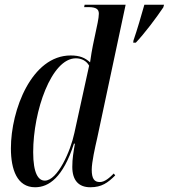

<svg xmlns="http://www.w3.org/2000/svg" viewBox="-20 -780 712 810"><path d="M543 -609 542 -600H553C589 -638 639 -704 669 -749L672 -760H589C575 -711 560 -658 543 -609ZM128 10C186 10 246 -31 292 -174H296C290 -138 285 -112 285 -76C285 -19 312 10 361 10C409 10 435 -9 466 -40L460 -48C442 -30 422 -12 401 -12C378 -12 367 -26 367 -64C367 -96 381 -158 390 -197L510 -760H337L335 -750H353C389 -750 397 -739 397 -722C397 -713 395 -699 392 -684L372 -589C369 -574 363 -541 360 -517C339 -536 317 -546 278 -546C114 -546 26 -317 26 -154C26 -65 52 10 128 10ZM169 -18C142 -18 120 -48 120 -138C120 -312 197 -534 300 -534C324 -534 345 -523 356 -503L294 -220C278 -143 223 -18 169 -18Z"/></svg>

Font: Noto Serif Display ExtraCondensed Medium
Style: Italic
Weight: 500
Width: 2
Italic angle: -12°
Designer: Monotype Design Team
Foundry: Monotype Imaging Inc.
Version: Version 2.009